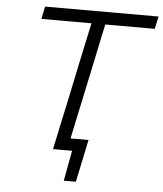

<svg xmlns="http://www.w3.org/2000/svg" viewBox="-58 -764 822 969"><g transform="rotate(5 353.0 -279.5)"><path d="M233.5 0Q246 -59 257.8 -114.8Q269.5 -170.5 284 -236.5L332 -465Q343 -516.5 352.5 -560.8Q362 -605 371.5 -649.5H117.5L131 -713H706L692 -649.5H441.5Q432 -605 422.5 -560.8Q413 -516.5 402.5 -465L354 -236.5Q343.5 -188 334.5 -145.8Q325.5 -103.5 317 -61.5H408Q402.5 -35 396.5 -7Q390.5 21 385 48Q379.5 74.5 373.8 101Q368 127.5 362.5 154H301.5L330 0Z"/></g></svg>

Font: Commissioner Light
Style: Italic
Weight: 300
Italic angle: -12°
Designer: Kostas Bartsokas
Foundry: Kostas Bartsokas
Version: Version 1.000; ttfautohint (v1.8.3)